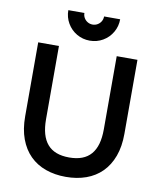

<svg xmlns="http://www.w3.org/2000/svg" viewBox="-100 -1010 920 1105"><g transform="rotate(10 360.0 -458.0)"><path d="M360 -781Q318.6 -781 283.8 -801.2Q249 -821.5 228.8 -856.3Q208.5 -891.1 208.5 -932.5H302.5Q302.5 -916.7 310.2 -903.6Q318 -890.5 331.1 -882.8Q344.2 -875 360 -875Q375.9 -875 389 -882.8Q402.1 -890.5 409.8 -903.6Q417.5 -916.7 417.5 -932.5H511.5Q511.5 -891.1 491.2 -856.3Q471 -821.5 436.2 -801.2Q401.4 -781 360 -781ZM360 15Q425.2 15 478.5 -4.2Q531.8 -23.4 570 -61.5Q608.2 -99.7 629.1 -156.3Q650 -213 650 -287.5V-720H528.8V-292.3Q528.8 -243.5 518.5 -207Q508.1 -170.6 487.2 -146.5Q466.4 -122.3 434.6 -110.3Q402.8 -98.3 360 -98.3Q317.2 -98.3 285.4 -110.3Q253.6 -122.3 232.8 -146.5Q211.9 -170.6 201.5 -207Q191.2 -243.5 191.2 -292.3V-720H70V-287.5Q70 -213 90.9 -156.3Q111.8 -99.7 150 -61.5Q188.2 -23.4 241.8 -4.2Q295.2 15 360 15Z"/></g></svg>

Font: Vela Sans GX ExtLt
Style: Regular
Weight: 200
Designer: Principal design: Mikhail Sharanda - project Manrope.
Design modification: Ravid Balaliev
Foundry: Mikhail Sharanda
Version: Version 1.001